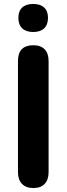

<svg xmlns="http://www.w3.org/2000/svg" viewBox="-20 -943 337 972"><path d="M73 -853Q73 -887 92.5 -905Q112 -923 148 -923Q184 -923 203.5 -905Q223 -887 223 -853Q223 -818 203.5 -799.5Q184 -781 148 -781Q112 -781 92.5 -799.5Q73 -818 73 -853ZM71 -71V-634Q71 -714 149 -714Q186 -714 206 -693.5Q226 -673 226 -634V-71Q226 -33 206 -12Q186 9 149 9Q112 9 91.5 -12Q71 -33 71 -71Z"/></svg>

Font: Nunito ExtraBold
Style: Regular
Weight: 800
Designer: Vernon Adams
Foundry: Vernon Adams
Version: Version 3.602